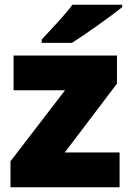

<svg xmlns="http://www.w3.org/2000/svg" viewBox="-20 -786 547 806"><path d="M493 -756V-766H284C251 -721 189 -657 155 -620V-606H282C336 -640 446 -718 493 -756ZM482 0V-146H252L471 -435V-553H37V-407H253L24 -109V0Z"/></svg>

Font: Noto Sans Canadian Aboriginal Black
Style: Regular
Weight: 900
Designer: Monotype Design Team, Typotheque's Kevin King
Foundry: Monotype Imaging Inc.
Version: Version 2.004